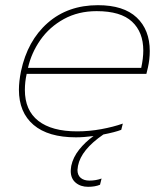

<svg xmlns="http://www.w3.org/2000/svg" viewBox="-20 -515 647 741"><path d="M253 145Q253 139 255 125Q262 92 285.5 62.5Q309 33 341 10Q303 15 273 15Q166 15 109.5 -33Q53 -81 53 -169Q53 -200 61 -240Q86 -358 164 -426.5Q242 -495 358 -495Q457 -495 507.5 -447.5Q558 -400 558 -318Q558 -286 551 -255L545 -230H83Q76 -199 76 -168Q76 -89 128 -48.5Q180 -8 278 -8Q324 -8 370.5 -16.5Q417 -25 454 -38L448 -14Q425 -5 379 4Q293 63 281 125Q279 137 279 141Q279 161 291.5 171.5Q304 182 325 182Q350 182 372 174L366 198Q347 206 320 206Q291 206 272 190Q253 174 253 145ZM525 -253Q533 -290 533 -320Q533 -391 489.5 -431.5Q446 -472 353 -472Q282 -472 226.5 -441.5Q171 -411 136 -361Q101 -311 88 -253Z"/></svg>

Font: Prompt Thin
Style: Italic
Weight: 250
Italic angle: -12°
Designer: Katatrad Team
Foundry: CadsonDemak
Version: Version 1.001